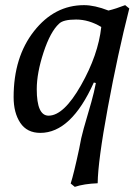

<svg xmlns="http://www.w3.org/2000/svg" viewBox="-20 -508 535 747"><path d="M271 219 255 206Q267 169 288 71L296 30Q303 -1 320.5 -59.5Q338 -118 345 -148L353 -185L345 -187Q257 9 137 9Q85 9 59 -30Q33 -69 33 -130Q33 -286 112.5 -387Q192 -488 307 -488Q348 -488 402 -467Q431 -474 467 -488L483 -475Q438 -298 399.5 -89.5Q361 119 360 205Q307 207 271 219ZM374 -403Q326 -432 276 -432Q226 -432 210 -416Q176 -385 149.5 -304.5Q123 -224 123 -161Q123 -58 169 -58Q228 -58 295 -176Q362 -294 374 -403Z"/></svg>

Font: Poly
Style: Italic
Weight: 400
Italic angle: -10°
Designer: Nicolas Silva
Foundry: Jose Nicolas Silva Schwarzenberg
Version: Version 1.003